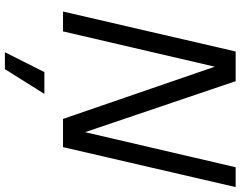

<svg xmlns="http://www.w3.org/2000/svg" viewBox="-119 -625 981 783"><g transform="rotate(90 371.5 -233.5)"><path d="M27 0 190 -704H311L519 -90L662 -704H743L580 0H465L252 -619L108 0ZM363 76 262 237H193L274 76Z"/></g></svg>

Font: Prodigy Sans
Style: Italic
Weight: 400
Italic angle: -13°
Designer: Wei Huang
Foundry: Wei Huang
Version: Version 1.003; ttfautohint (v1.8.3)